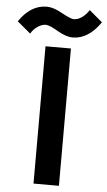

<svg xmlns="http://www.w3.org/2000/svg" viewBox="-153 -1055 609 1095"><g transform="rotate(5 151.5 -507.0)"><path d="M-87.9 -914.1Q-22.5 -1011.7 70.3 -1011.7Q107.4 -1011.7 159.2 -982.9Q210.9 -954.1 228.5 -954.1Q252.9 -954.1 276.4 -971.2Q299.8 -988.3 315.4 -1013.7L390.6 -950.2Q321.3 -849.6 231.4 -849.6Q193.4 -849.6 143.6 -878.9Q93.8 -908.2 74.2 -908.2Q50.8 -908.2 26.9 -892.1Q2.9 -876 -11.7 -850.6ZM82 0V-786.1H227.5V0Z"/></g></svg>

Font: Gothic A1 ExtraBold
Style: Regular
Weight: 800
Designer: HanYang I&C Co.,Ltd.
Foundry: HanYang I&C Co.,Ltd.
Version: Version 2.50